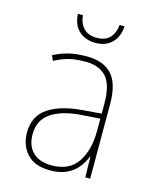

<svg xmlns="http://www.w3.org/2000/svg" viewBox="-110 -793 720 881"><g transform="rotate(15 250.0 -352.5)"><path d="M212 11Q137 11 101 -30Q65 -71 65 -129Q65 -208 123.5 -247.5Q182 -287 287 -295L374 -302V-349Q374 -439 340 -476Q306 -513 243 -513Q194 -513 163 -505Q132 -497 95 -478L84 -502Q117 -519 152.5 -528.5Q188 -538 243 -538Q319 -538 359.5 -495Q400 -452 400 -354V0H377L375 -98H373Q363 -71 343.5 -46Q324 -21 292 -5Q260 11 212 11ZM212 -13Q297 -13 335.5 -71Q374 -129 374 -220V-278L287 -272Q196 -266 144 -231.5Q92 -197 92 -129Q92 -74 123.5 -43.5Q155 -13 212 -13ZM261 -608Q214 -608 183.5 -635.5Q153 -663 150 -716H174Q177 -678 199 -655Q221 -632 261 -632Q303 -632 324 -655.5Q345 -679 348 -716H372Q368 -665 339 -636.5Q310 -608 261 -608Z"/></g></svg>

Font: Noto Sans Mono ExtraCondensed Thin
Style: Regular
Weight: 100
Width: 2
Designer: Monotype Design Team
Foundry: Monotype Imaging Inc.
Version: Version 2.014; ttfautohint (v1.8.4.7-5d5b)